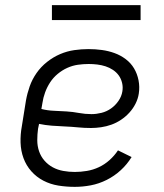

<svg xmlns="http://www.w3.org/2000/svg" viewBox="-20 -719 640 747"><path d="M271 8Q238 8 207 3Q176 -2 149 -16Q122 -30 102 -52.5Q82 -75 71.5 -103.5Q61 -132 60 -164Q59 -196 65 -228L81 -328Q86 -356 95.5 -383Q105 -410 122 -434.5Q139 -459 163 -478Q187 -497 214 -508.5Q241 -520 269 -524Q297 -528 324 -528Q351 -528 376.5 -524.5Q402 -521 425.5 -512.5Q449 -504 469 -489Q489 -474 501.5 -453Q514 -432 519 -406.5Q524 -381 520 -355Q517 -335 507.5 -316Q498 -297 483.5 -281Q469 -265 451 -253Q433 -241 413.5 -234Q394 -227 373.5 -224Q353 -221 334 -221Q308 -221 283 -223.5Q258 -226 232.5 -227Q207 -228 181.5 -230Q156 -232 132 -237L128 -218Q125 -196 125 -173.5Q125 -151 132 -130.5Q139 -110 153 -94Q167 -78 185.5 -68Q204 -58 226 -54Q248 -50 271 -50Q294 -50 318 -54Q342 -58 364.5 -68.5Q387 -79 406 -96Q425 -113 439 -134L492 -108Q475 -80 450 -57Q425 -34 395 -19Q365 -4 333.5 2Q302 8 271 8ZM336 -275Q355 -275 375 -280Q395 -285 412 -297Q429 -309 441 -326.5Q453 -344 456 -363Q459 -380 455 -396.5Q451 -413 442 -425.5Q433 -438 419.5 -447Q406 -456 390.5 -461Q375 -466 358.5 -468Q342 -470 325 -470Q304 -470 283 -467Q262 -464 242 -455Q222 -446 204.5 -431.5Q187 -417 175 -398.5Q163 -380 155.5 -359.5Q148 -339 145 -318L141 -295Q165 -289 189.5 -288Q214 -287 238.5 -285.5Q263 -284 287 -279.5Q311 -275 336 -275ZM182 -641V-699H527V-641Z"/></svg>

Font: Iosevka SS04 Light Extended
Style: Italic
Weight: 300
Width: 7
Italic angle: -9°
Monospace: yes
Designer: Belleve Invis
Foundry: Belleve Invis
Version: Version 19.0.0; ttfautohint (v1.8.4)